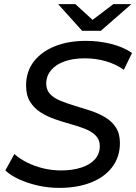

<svg xmlns="http://www.w3.org/2000/svg" viewBox="-20 -907 663 935"><path d="M268 8Q215 8 164.5 -3.5Q114 -15 72.5 -34Q31 -53 6 -77L50 -157Q77 -133 113.5 -115Q150 -97 191.5 -87Q233 -77 277 -77Q333 -77 376 -91Q419 -105 442.5 -131.5Q466 -158 466 -196Q466 -227 446 -247Q426 -267 394.5 -279.5Q363 -292 324.5 -302.5Q286 -313 247.5 -326.5Q209 -340 177.5 -360Q146 -380 126.5 -411.5Q107 -443 107 -491Q107 -558 144 -606.5Q181 -655 246.5 -681.5Q312 -708 398 -708Q463 -708 522 -693Q581 -678 623 -649L583 -567Q544 -595 495 -609Q446 -623 393 -623Q336 -623 294 -608Q252 -593 229 -565.5Q206 -538 205 -501Q205 -469 224 -449Q243 -429 275 -416Q307 -403 345.5 -391.5Q384 -380 422 -367.5Q460 -355 492.5 -335.5Q525 -316 544.5 -286Q564 -256 564 -210Q564 -143 526.5 -93.5Q489 -44 422.5 -18Q356 8 268 8ZM380 -757 263 -887H347L467 -777H387L532 -887H620L471 -757Z"/></svg>

Font: MOST Montserrat Medium
Style: Italic
Weight: 500
Italic angle: -11.3°
Designer: Julieta Ulanovsky
Foundry: Julieta Ulanovsky
Version: Version 8.000;March 11, 2024;FontCreator 15.0.0.2926 64-bit